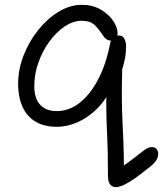

<svg xmlns="http://www.w3.org/2000/svg" viewBox="-20 -515 675 795"><path d="M460 260Q451 260 443.5 255.5Q436 251 431.5 241Q427 231 427 214Q427 153 426 112Q425 71 423.5 40Q422 9 421 -20Q420 -49 420 -85.5Q420 -122 422 -175L442 -155Q420 -103 383 -66Q346 -29 302.5 -9.5Q259 10 215 10Q162 10 126 -12Q90 -34 72.5 -74.5Q55 -115 55 -168Q55 -227 77.5 -285Q100 -343 138 -390.5Q176 -438 223 -466.5Q270 -495 319 -495Q363 -495 396 -476Q429 -457 448 -429.5Q467 -402 467 -376Q467 -365 458.5 -356Q450 -347 439 -347Q429 -347 420.5 -353Q412 -359 405 -370Q384 -402 367 -415.5Q350 -429 319 -429Q283 -429 248 -405.5Q213 -382 184.5 -343Q156 -304 139 -256Q122 -208 122 -159Q122 -108 146 -81.5Q170 -55 215 -55Q266 -55 309.5 -89Q353 -123 386 -185.5Q419 -248 436 -335Q439 -351 448.5 -359.5Q458 -368 474 -368Q487 -368 494.5 -355Q502 -342 502 -324Q502 -300 498.5 -278.5Q495 -257 486 -228Q484 -158 484.5 -108Q485 -58 487 -15.5Q489 27 491 73.5Q493 120 493 183L477 181Q521 151 544.5 132Q568 113 582 103.5Q596 94 609 94Q620 94 627.5 101.5Q635 109 635 122Q635 135 628 147Q621 159 602 175Q578 194 557 210Q536 226 518 237Q500 248 485.5 254Q471 260 460 260Z"/></svg>

Font: Shantell Sans Light
Style: Regular
Weight: 300
Designer: Stephen Nixon, Anya Danilova, Shantell Martin
Foundry: Arrow Type
Version: Version 1.011;[c5ecc13dd]